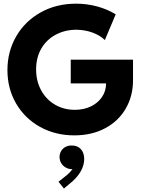

<svg xmlns="http://www.w3.org/2000/svg" viewBox="-20 -748 794 1072"><path d="M21.5 -356.4Q21.5 -460.4 70.6 -545.2Q119.6 -629.9 207 -678.7Q294.4 -727.5 405.3 -727.5Q464.4 -727.5 521.2 -712.4Q578.1 -697.3 626 -668L565.4 -524.4Q539.1 -550.3 497.1 -565.9Q455.1 -581.5 405.3 -582Q342.3 -581.5 291.3 -554.4Q240.2 -527.3 210.9 -477.3Q181.6 -427.2 181.6 -360.4Q181.6 -295.4 209.7 -243.9Q237.8 -192.4 287.1 -163.6Q336.4 -134.8 398.4 -134.8Q447.8 -134.8 487.3 -153.8Q526.9 -172.9 549.6 -206.5Q572.3 -240.2 572.3 -282.2H375V-415H722.7V-299.8Q722.7 -211.9 682.1 -141.8Q641.6 -71.8 567.1 -32Q492.7 7.8 395.5 7.8Q288.6 7.8 203.4 -39.6Q118.2 -86.9 69.8 -170.2Q21.5 -253.4 21.5 -356.4ZM306.6 266.6 353.5 229.5Q371.6 214.4 384.8 196.3H379.9Q363.3 196.3 347.7 187.7Q332 179.2 322.3 163.8Q312.5 148.4 312.5 128.9Q312.5 109.9 321.8 94.7Q331.1 79.6 346.7 71.8Q362.3 64 379.9 64.5Q410.2 63.5 429.9 83Q449.7 102.5 450.2 139.6Q449.7 204.1 386.7 262.7L336.9 304.7Z"/></svg>

Font: Reddit Sans Fudge ExtraBold
Style: Regular
Weight: 800
Designer: Stephen Hutchings
Foundry: Reddit
Version: Version 1.011